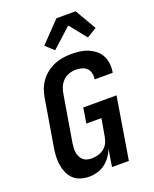

<svg xmlns="http://www.w3.org/2000/svg" viewBox="-177 -1080 954 1187"><g transform="rotate(-20 300.0 -487.0)"><path d="M202 8Q173 8 146 0Q119 -8 99 -26.5Q79 -45 68 -70.5Q57 -96 52.5 -123.5Q48 -151 49.5 -180Q51 -209 56 -238L107 -543Q111 -570 121 -597.5Q131 -625 148.5 -649.5Q166 -674 190 -692.5Q214 -711 241 -722.5Q268 -734 297 -738.5Q326 -743 353 -743Q382 -743 409.5 -739.5Q437 -736 461.5 -726Q486 -716 507 -699.5Q528 -683 540.5 -660.5Q553 -638 557 -610.5Q561 -583 557 -555L555 -546H436L437 -550Q440 -570 435 -589Q430 -608 416.5 -620.5Q403 -633 384 -637.5Q365 -642 345 -642Q323 -642 300.5 -634Q278 -626 261.5 -609Q245 -592 236 -570Q227 -548 224 -526L173 -222Q171 -206 170 -191Q169 -176 171.5 -161Q174 -146 180.5 -133Q187 -120 197.5 -110.5Q208 -101 222.5 -97Q237 -93 253 -93Q273 -93 294.5 -98.5Q316 -104 334 -118Q352 -132 361.5 -152Q371 -172 374 -192L394 -307H295L311 -407H530L463 0H352L370 -111Q359 -86 343 -63.5Q327 -41 304 -24Q281 -7 254.5 0.5Q228 8 202 8ZM269 -799 215 -848 344 -982H470L551 -843L486 -804L397 -915Z"/></g></svg>

Font: Iosevka Extended Oblique
Style: Bold
Weight: 700
Width: 7
Italic angle: -9°
Monospace: yes
Designer: Belleve Invis
Foundry: Belleve Invis
Version: Version 32.5.0; ttfautohint (v1.8.4)